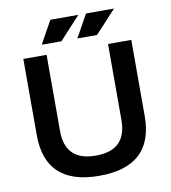

<svg xmlns="http://www.w3.org/2000/svg" viewBox="-95 -965 936 1052"><g transform="rotate(-10 373.5 -439.5)"><path d="M73.2 -274.4V-698.2H202.6V-274.4Q202.6 -107.4 373.5 -107.4Q544.4 -107.4 544.4 -274.4V-698.2H673.8V-274.4Q673.8 4.9 373.5 4.9Q73.2 4.9 73.2 -274.4ZM256.3 -883.8H412.1L295.4 -757.3H186ZM454.6 -883.8H610.4L493.7 -757.3H384.3Z"/></g></svg>

Font: SansationBold
Style: Bold
Weight: 700
Designer: Bernd Montag
Version: Version 1.301